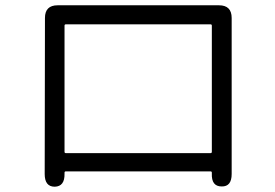

<svg xmlns="http://www.w3.org/2000/svg" viewBox="-20 -701 1040 726"><path d="M187 5Q149 5 149 -43L150 -633Q150 -681 198 -681H808Q856 -681 856 -633V-43Q856 5 818 4Q779 4 781 -45V-48Q781 -53 776 -53H229Q224 -53 224 -48V-44Q225 4 187 5ZM224 -127Q224 -122 229 -122H776Q781 -122 781 -127V-604Q781 -609 776 -609H229Q224 -609 224 -604Z"/></svg>

Font: Resource Han Rounded KR Normal
Style: Regular
Weight: 350
Designer: Cyano Hao (round all glyphs); Ryoko NISHIZUKA 西塚涼子 (kana, bopomofo & ideographs); Paul D. Hunt (Latin, Greek & Cyrillic)
Foundry: Cyano Hao
Version: 0.990